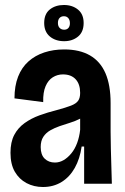

<svg xmlns="http://www.w3.org/2000/svg" viewBox="-20 -736 501 769"><path d="M152 13Q116 13 86.5 -2.5Q57 -18 39.5 -48Q22 -78 22 -124Q22 -167 37 -195.5Q52 -224 78.5 -243Q105 -262 138 -274Q171 -286 207 -295Q244 -305 264.5 -313Q285 -321 293 -332.5Q301 -344 301 -364Q301 -399 283 -418.5Q265 -438 232 -438Q210 -438 191.5 -426.5Q173 -415 162.5 -390.5Q152 -366 153 -327L38 -342Q38 -392 52.5 -429Q67 -466 94 -490Q121 -514 157.5 -526Q194 -538 237 -538Q299 -538 340.5 -514Q382 -490 402.5 -442.5Q423 -395 423 -323V-209Q423 -176 424 -140.5Q425 -105 426 -69.5Q427 -34 428 0H317Q317 -37 317 -73.5Q317 -110 317 -149H307Q300 -100 279.5 -63.5Q259 -27 226.5 -7Q194 13 152 13ZM200 -85Q218 -85 234.5 -94.5Q251 -104 265.5 -121.5Q280 -139 289 -163.5Q298 -188 301 -216V-275L328 -282Q317 -269 299.5 -260Q282 -251 261 -244.5Q240 -238 219.5 -231Q199 -224 181.5 -214Q164 -204 153.5 -188Q143 -172 143 -147Q143 -116 159 -100.5Q175 -85 200 -85ZM237 -571Q202 -571 179.5 -590Q157 -609 157 -644Q157 -680 179.5 -698Q202 -716 236 -716Q270 -716 292.5 -697.5Q315 -679 315 -644Q315 -608 292.5 -589.5Q270 -571 237 -571ZM237 -617Q248 -617 254 -624Q260 -631 260 -643Q260 -656 253.5 -663.5Q247 -671 236 -671Q225 -671 218.5 -664Q212 -657 212 -644Q212 -631 219 -624Q226 -617 237 -617Z"/></svg>

Font: Bricolage Grotesque 72pt SemiCondensed SemiBold
Style: Regular
Weight: 600
Width: 4
Designer: Mathieu Triay
Foundry: Atelier Triay
Version: Version 1.001;gftools[0.9.33.dev8+g029e19f]